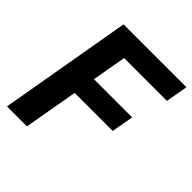

<svg xmlns="http://www.w3.org/2000/svg" viewBox="-194 -842 972 972"><g transform="rotate(45 292.0 -355.5)"><path d="M497.6 -408.7H224.1L256.3 -592.3H563L584 -710.9H133.8L10.3 0H153.3L204.1 -290.5H476.6Z"/></g></svg>

Font: Roboto
Style: Bold Italic
Weight: 700
Italic angle: -12°
Designer: Google
Version: Version 2.137; 2017